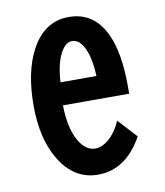

<svg xmlns="http://www.w3.org/2000/svg" viewBox="-74 -647 648 754"><g transform="rotate(-10 250.0 -270.0)"><path d="M432.1 -247.1H168Q169.4 -156.2 198.7 -105Q225.6 -58.1 263.7 -58.1Q294.9 -58.1 325.2 -87.4Q350.1 -111.8 367.2 -150.9L436 -76.2Q369.1 44.9 257.3 44.9Q162.6 44.9 106.4 -46.9Q54.2 -131.8 54.2 -266.1Q54.2 -399.4 99.1 -484.4Q151.9 -585 250 -585Q351.6 -585 397.5 -484.4Q432.1 -408.2 432.1 -278.8ZM317.4 -337.9Q314.5 -411.1 294.4 -451.2Q275.4 -489.7 246.6 -489.7Q220.2 -489.7 200.2 -451.7Q178.2 -410.2 174.3 -337.9Z"/></g></svg>

Font: BIZ UDGothic
Style: Bold
Weight: 700
Monospace: yes
Designer: TypeBank Co., Ltd.
Foundry: Morisawa Inc.
Version: Version 1.05